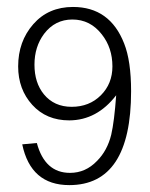

<svg xmlns="http://www.w3.org/2000/svg" viewBox="-20 -623 430 552"><path d="M356.9 -360.8Q356.9 -90.8 179.2 -90.8Q68.4 -90.8 43.9 -208L85.9 -211.9Q108.9 -126 181.2 -126Q226.1 -126 258.8 -160.2Q288.6 -189.9 299.8 -235.8Q308.6 -273.9 314 -349.1Q258.8 -277.3 179.2 -276.9Q113.3 -276.9 72.8 -321.5Q32.2 -366.2 32.2 -432.1Q32.2 -503.9 75.7 -553.5Q119.1 -603 189.9 -603Q295.9 -603 336.9 -498Q356.9 -447.8 356.9 -360.8ZM303.2 -432.1Q303.2 -485.4 272.9 -523.9Q239.7 -566.9 188 -566.9Q138.2 -566.9 106.9 -525.9Q79.1 -488.8 79.1 -437Q79.1 -385.3 106 -352.1Q135.7 -315.9 186 -315.9Q236.8 -315.9 270 -349.1Q303.2 -382.3 303.2 -432.1Z"/></svg>

Font: Kikakui Sans Pro
Style: Regular
Weight: 400
Version: 0.2